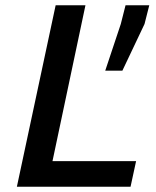

<svg xmlns="http://www.w3.org/2000/svg" viewBox="-20 -708 592 728"><path d="M191 -688 44 0H475L496 -97H179L304 -688ZM438 -617 379 -440H444L528 -617L546 -688H456Z"/></svg>

Font: Saira UNSAM Medium Italic
Style: Regular
Weight: 500
Italic angle: -12°
Designer: Hector Gatti with collaboration of the Omnibus-Type team
Foundry: Omnibus-Type
Version: Version 0.072;PS 000.072;hotconv 1.0.88;makeotf.lib2.5.64775